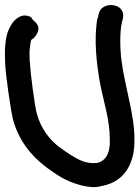

<svg xmlns="http://www.w3.org/2000/svg" viewBox="-22 -731 567 780"><path d="M-2 -525C-2 -510 -2 -492 -1 -472C1 -427 21 -285 31 -245C53 -164 101 -101 163 -54L164 -53C196 -30 230 -4 276 12C362 43 393 22 394 24C490 6 527 -77 524 -167C524 -193 522 -220 517 -249C505 -327 482 -406 472 -482C465 -535 464 -605 474 -643V-644L477 -654V-655C485 -691 460 -707 437 -710C416 -713 387 -704 380 -678C378 -670 377 -667 376 -659L374 -658C358 -570 371 -467 385 -390C400 -313 424 -245 424 -166C427 -107 406 -77 373 -69C351 -67 335 -69 314 -76C284 -88 256 -107 225 -129C180 -161 144 -209 128 -268C120 -293 100 -443 100 -475V-476H99C98 -493 98 -509 98 -523C100 -542 101 -557 105 -569C116 -575 125 -586 130 -598C147 -636 106 -646 106 -660C68 -682 43 -653 34 -645C26 -636 17 -618 17 -618C2 -589 0 -559 -2 -526Z"/></svg>

Font: Stray Cat
Style: ExBlk
Weight: 1000
Version: Version 1.0